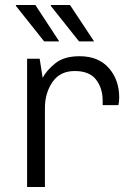

<svg xmlns="http://www.w3.org/2000/svg" viewBox="-20 -745 525 765"><path d="M455 -356Q455 -344 452 -326H389V-344Q389 -394 362.5 -428Q336 -462 278 -462Q219 -462 189 -418Q159 -374 159 -315V0H88V-511H138L150 -435Q165 -464 200 -492.5Q235 -521 297 -521Q372 -521 413.5 -474Q455 -427 455 -356ZM216 -580H156L43 -722L44 -725H121ZM355 -580H295L182 -722L183 -725H259Z"/></svg>

Font: Chivo Light
Style: Regular
Weight: 300
Designer: Hector Gatti
Foundry: Omnibus-Type
Version: Version 1.007